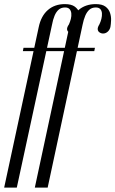

<svg xmlns="http://www.w3.org/2000/svg" viewBox="-69 -722 548 912"><path d="M114.8 -592.6Q125.9 -646 158.2 -674.2Q190.6 -702.5 239.1 -702.5Q270 -702.5 286.1 -690.6Q302.1 -678.8 308.2 -661.1Q314.4 -643.4 313.8 -625.2Q313.2 -607 310.5 -594Q307.2 -581.1 298.6 -572.9Q290 -564.6 279.4 -563.1Q268.9 -561.6 260.6 -567.2Q250.9 -572.1 249.6 -582Q248.4 -591.9 258.4 -606Q264.1 -618.6 267.6 -632.4Q271 -646.2 269.7 -658.7Q268.4 -671.1 261.4 -678.8Q254.5 -686.5 239.9 -686.5Q221.5 -686.5 209.6 -676Q197.6 -665.5 190.1 -647.1Q182.5 -628.8 178 -604.2L10.8 169.1H-49.2ZM141.2 -479 144.2 -495H235.8L232.8 -479ZM39.6 -479 42.6 -495H104.2L99.6 -479ZM259.8 -592.6Q271.1 -646 303.9 -674.2Q336.6 -702.5 385.8 -702.5Q416.2 -702.5 432 -690.6Q447.8 -678.8 453.6 -661.1Q459.4 -643.4 458.6 -625.2Q457.9 -607 455.5 -594Q452.5 -581.1 444.1 -572.9Q435.6 -564.6 425.1 -563.1Q414.5 -561.6 405.2 -567.2Q396.5 -572.1 395.2 -582Q394 -591.9 403 -606Q409.1 -618.6 412.6 -632.4Q416 -646.2 415.2 -658.7Q414.4 -671.1 407.4 -678.8Q400.5 -686.5 385.9 -686.5Q367.5 -686.5 355.6 -676Q343.6 -665.5 335.9 -647.1Q328.1 -628.8 323.2 -604.2L157.4 169.1H96.4ZM287.2 -479 290.5 -495H382L378.8 -479ZM185.6 -479 188.9 -495H248.9L245.9 -479Z"/></svg>

Font: Emberly Black
Style: Italic
Weight: 900
Italic angle: -12°
Designer: Rajesh Rajput
Foundry: Rajesh Rajput
Version: Version 1.000